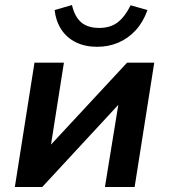

<svg xmlns="http://www.w3.org/2000/svg" viewBox="-20 -743 672 763"><path d="M39 0 117 -494H234L179 -145H161L485 -494H593L515 0H397L454 -350H472L148 0ZM366 -557Q318 -557 281.5 -575Q245 -593 223.5 -626Q202 -659 197 -703L266 -723Q277 -676 303 -654Q329 -632 374 -632Q419 -632 448 -654.5Q477 -677 499 -722L566 -703Q549 -655 519 -622.5Q489 -590 450 -573.5Q411 -557 366 -557Z"/></svg>

Font: Nunito Sans 10pt
Style: Bold Italic
Weight: 700
Italic angle: -9°
Designer: Vernon Adams
Foundry: Vernon Adams
Version: Version 3.101;gftools[0.9.27]